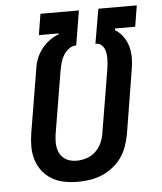

<svg xmlns="http://www.w3.org/2000/svg" viewBox="-53 -781 706 836"><g transform="rotate(-5 300.0 -363.5)"><path d="M255 8Q225 8 195.5 2.5Q166 -3 141.5 -17.5Q117 -32 99.5 -54.5Q82 -77 73.5 -104.5Q65 -132 65 -162Q65 -192 70 -222L116 -498Q119 -521 127.5 -542.5Q136 -564 150.5 -583Q165 -602 184.5 -616.5Q204 -631 226 -639L227 -643H140L155 -735H323L298 -584H296Q280 -584 265.5 -573Q251 -562 242 -547Q233 -532 228.5 -515.5Q224 -499 221 -483L175 -207Q173 -192 172.5 -177Q172 -162 174.5 -148Q177 -134 184 -121.5Q191 -109 202 -100.5Q213 -92 227 -88Q241 -84 256 -84Q256 -84 256 -84Q256 -84 256 -84Q278 -84 300 -91Q322 -98 339 -114Q356 -130 365.5 -151Q375 -172 378 -193L424 -469Q426 -481 427 -492.5Q428 -504 428 -515.5Q428 -527 426.5 -538Q425 -549 420.5 -559Q416 -569 407.5 -576Q399 -583 387 -584H382L408 -735H576L561 -643H473L472 -636Q493 -623 507.5 -602.5Q522 -582 528.5 -557.5Q535 -533 534.5 -506.5Q534 -480 529 -454L484 -178Q479 -152 470 -126.5Q461 -101 445 -78.5Q429 -56 406.5 -38.5Q384 -21 358.5 -10.5Q333 0 306.5 4Q280 8 255 8Z"/></g></svg>

Font: Iosevka Slab SmBdExObl
Style: Regular
Weight: 600
Width: 7
Italic angle: -9°
Monospace: yes
Designer: Belleve Invis
Foundry: Belleve Invis
Version: Version 11.1.0; ttfautohint (v1.8.3)